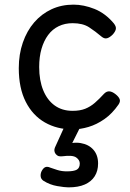

<svg xmlns="http://www.w3.org/2000/svg" viewBox="-20 -539 561 828"><path d="M293 19Q226 19 173.5 -11Q121 -41 91 -100Q61 -159 61 -245Q61 -305 78.5 -355.5Q96 -406 127.5 -442.5Q159 -479 202 -499Q245 -519 297 -519Q341 -519 387.5 -500.5Q434 -482 471 -438Q482 -424 479.5 -413Q477 -402 466 -390Q453 -377 441.5 -374Q430 -371 418 -381Q391 -404 364 -421.5Q337 -439 293 -439Q260 -439 233 -426Q206 -413 187.5 -388Q169 -363 159 -328.5Q149 -294 149 -250Q149 -192 166.5 -149.5Q184 -107 216 -84Q248 -61 293 -61Q325 -61 347.5 -70Q370 -79 389 -95.5Q408 -112 429 -135Q440 -146 452 -145Q464 -144 478 -133Q492 -122 496 -111.5Q500 -101 491 -88Q464 -49 430.5 -25.5Q397 -2 361.5 8.5Q326 19 293 19ZM275 269Q259 269 227 263.5Q195 258 168 241Q157 234 155.5 222.5Q154 211 159 200Q166 186 175 182Q184 178 197 184Q208 188 227 194Q246 200 268 200Q299 200 311.5 192.5Q324 185 324 166Q324 151 308.5 140Q293 129 249 135Q238 136 232 134Q226 132 220 125Q215 118 214.5 111Q214 104 217 97L267 -13H337L278 105L248 89Q293 72 328 78Q363 84 383 107Q403 130 403 166Q403 198 388.5 221Q374 244 346 256.5Q318 269 275 269Z"/></svg>

Font: Playwrite US Modern
Style: Regular
Weight: 400
Designer: Veronika Burian, José Scaglione
Foundry: TypeTogether
Version: Version 1.002